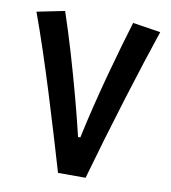

<svg xmlns="http://www.w3.org/2000/svg" viewBox="-80 -772 746 840"><g transform="rotate(10 293.0 -351.5)"><path d="M233.9 0Q214.4 -66.9 188.2 -154.1Q162.1 -241.2 132.8 -335.7Q103.5 -430.2 74 -519Q44.4 -607.9 18.6 -678.2L141.6 -703.1Q170.4 -617.7 197.8 -524.9Q225.1 -432.1 249.5 -341.3Q273.9 -250.5 293 -169.9H303.2Q317.9 -239.3 336.2 -313.7Q354.5 -388.2 374 -460.2Q393.6 -532.2 411.6 -594.7Q429.7 -657.2 443.8 -703.1L567.4 -684.1Q546.4 -622.1 519.8 -539.8Q493.2 -457.5 464.6 -365Q436 -272.5 408.2 -178.7Q380.4 -85 356.4 0Z"/></g></svg>

Font: Cascadia Mono PL SemiBold
Style: Regular
Weight: 600
Monospace: yes
Designer: Aaron Bell
Foundry: Saja Typeworks
Version: Version 2404.023; ttfautohint (v1.8.4)